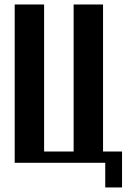

<svg xmlns="http://www.w3.org/2000/svg" viewBox="-20 -719 559 848"><path d="M44.9 0V-699.2H174.8V-49.8H305.2V-699.2H435.1V-49.8H519V108.9H444.8V0Z"/></svg>

Font: Moniqa Black Paragraph
Style: Regular
Weight: 900
Designer: Rajesh Rajput
Foundry: Rajesh Rajput
Version: Version 1.000